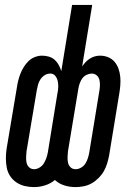

<svg xmlns="http://www.w3.org/2000/svg" viewBox="-20 -755 540 783"><path d="M119 8Q99 8 80.5 3.5Q62 -1 46.5 -11.5Q31 -22 21 -37.5Q11 -53 7.5 -71.5Q4 -90 4 -109.5Q4 -129 7 -149L49 -399Q51 -413 54.5 -427Q58 -441 63.5 -455Q69 -469 77.5 -482.5Q86 -496 97 -506.5Q108 -517 122.5 -522.5Q137 -528 151 -528Q166 -528 179.5 -524Q193 -520 203 -511Q213 -502 219.5 -490Q226 -478 230 -465L274 -735H356L315 -484Q321 -493 329 -501.5Q337 -510 346.5 -516Q356 -522 366.5 -525Q377 -528 388 -528Q406 -528 421.5 -521.5Q437 -515 447.5 -502.5Q458 -490 463.5 -474Q469 -458 470.5 -441Q472 -424 470.5 -406Q469 -388 466 -371L425 -121Q422 -105 417 -88.5Q412 -72 403.5 -57Q395 -42 382 -29Q369 -16 354 -7.5Q339 1 322 4.5Q305 8 288 8Q264 8 242 1Q220 -6 204 -21Q186 -6 163.5 1Q141 8 119 8ZM288 -65Q300 -65 311 -71.5Q322 -78 328.5 -88.5Q335 -99 338.5 -110.5Q342 -122 344 -133L385 -383Q387 -394 387.5 -406Q388 -418 385.5 -429Q383 -440 374.5 -447.5Q366 -455 354 -455Q344 -455 333.5 -450Q323 -445 316.5 -436.5Q310 -428 306 -417.5Q302 -407 300 -396L257 -137Q256 -126 255.5 -114Q255 -102 257.5 -91Q260 -80 268 -72.5Q276 -65 288 -65ZM119 -65Q130 -65 141 -71.5Q152 -78 158.5 -88.5Q165 -99 169 -110.5Q173 -122 175 -133L214 -373Q217 -386 217.5 -399Q218 -412 215.5 -424Q213 -436 205.5 -445.5Q198 -455 185 -455Q173 -455 162.5 -448.5Q152 -442 145 -431.5Q138 -421 135 -409.5Q132 -398 130 -387L88 -137Q87 -126 86.5 -114Q86 -102 88.5 -91Q91 -80 99 -72.5Q107 -65 119 -65Z"/></svg>

Font: Iosevka Medium Oblique
Style: Regular
Weight: 500
Italic angle: -9°
Monospace: yes
Designer: Belleve Invis
Foundry: Belleve Invis
Version: Version 32.5.0; ttfautohint (v1.8.4)